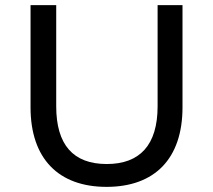

<svg xmlns="http://www.w3.org/2000/svg" viewBox="-20 -720 831 748"><path d="M395 8C582 8 691 -101 691 -302V-700H594V-306C594 -154 524 -81 396 -81C265 -81 199 -156 199 -306V-700H99V-302C99 -102 208 8 395 8Z"/></svg>

Font: Malon Grotesk Med
Style: Regular
Weight: 500
Designer: Julieta Ulanovsky
Foundry: Julieta Ulanovsky
Version: Version 7.200